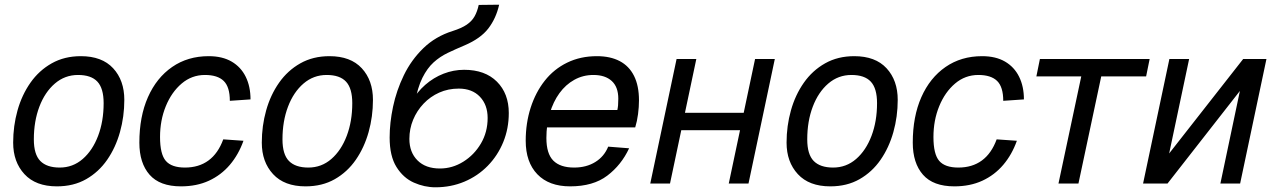

<svg xmlns="http://www.w3.org/2000/svg" viewBox="-20 -781 5433 817"><path d="M222 12Q132 12 84 -40Q36 -92 36 -174Q36 -245 54.5 -311Q73 -377 109.5 -429Q146 -481 200 -511.5Q254 -542 324 -542Q414 -542 461.5 -490.5Q509 -439 509 -356Q509 -285 490.5 -219Q472 -153 436 -101Q400 -49 346.5 -18.5Q293 12 222 12ZM234 -68Q290 -68 332 -104.5Q374 -141 397.5 -203Q421 -265 421 -342Q421 -405 394.5 -433.5Q368 -462 312 -462Q256 -462 213.5 -425.5Q171 -389 147.5 -327Q124 -265 124 -188Q124 -124 151.5 -96Q179 -68 234 -68Z M750 12Q660 12 616.5 -37.5Q573 -87 573 -174Q573 -285 609.5 -367.5Q646 -450 712.5 -496Q779 -542 868 -542Q926 -542 965.5 -519Q1005 -496 1025.5 -454.5Q1046 -413 1046 -358L958 -352Q958 -411 932 -436.5Q906 -462 852 -462Q796 -462 753 -425.5Q710 -389 685.5 -329Q661 -269 661 -198Q661 -125 685.5 -96.5Q710 -68 767 -68Q826 -68 867 -98Q908 -128 930 -188L1016 -182Q995 -123 958 -79.5Q921 -36 869 -12Q817 12 750 12Z M1280 12Q1190 12 1142 -40Q1094 -92 1094 -174Q1094 -245 1112.5 -311Q1131 -377 1167.5 -429Q1204 -481 1258 -511.5Q1312 -542 1382 -542Q1472 -542 1519.5 -490.5Q1567 -439 1567 -356Q1567 -285 1548.5 -219Q1530 -153 1494 -101Q1458 -49 1404.5 -18.5Q1351 12 1280 12ZM1292 -68Q1348 -68 1390 -104.5Q1432 -141 1455.5 -203Q1479 -265 1479 -342Q1479 -405 1452.5 -433.5Q1426 -462 1370 -462Q1314 -462 1271.5 -425.5Q1229 -389 1205.5 -327Q1182 -265 1182 -188Q1182 -124 1209.5 -96Q1237 -68 1292 -68Z M1833 16Q1786 16 1741 -4Q1696 -24 1667 -70.5Q1638 -117 1638 -196Q1638 -258 1652.5 -327Q1667 -396 1698.5 -461Q1730 -526 1781.5 -576Q1833 -626 1906 -649Q1944 -661 1966 -676Q1988 -691 1999.5 -711.5Q2011 -732 2017 -760L2104 -761Q2091 -703 2058 -660Q2025 -617 1957 -588Q1919 -572 1885.5 -556Q1852 -540 1825 -515.5Q1798 -491 1777.5 -450Q1757 -409 1745 -342L1728 -344Q1754 -389 1789.5 -420Q1825 -451 1867.5 -467.5Q1910 -484 1955 -484Q2044 -484 2094.5 -433.5Q2145 -383 2145 -300Q2145 -234 2121.5 -176.5Q2098 -119 2055.5 -75.5Q2013 -32 1956 -8Q1899 16 1833 16ZM1852 -64Q1905 -64 1951.5 -93Q1998 -122 2026.5 -170.5Q2055 -219 2055 -279Q2055 -335 2022 -369.5Q1989 -404 1932 -404Q1887 -404 1849 -387Q1811 -370 1782.5 -340Q1754 -310 1738 -271.5Q1722 -233 1722 -190Q1722 -133 1756.5 -98.5Q1791 -64 1852 -64Z M2406 12Q2316 12 2266.5 -39.5Q2217 -91 2217 -182Q2217 -257 2238 -322.5Q2259 -388 2298 -437.5Q2337 -487 2393.5 -514.5Q2450 -542 2520 -542Q2577 -542 2617 -521Q2657 -500 2678 -458Q2699 -416 2699 -354Q2699 -326 2695 -295.5Q2691 -265 2683 -239H2292L2308 -313H2607Q2609 -322 2610 -333Q2611 -344 2611 -361Q2611 -411 2583 -436.5Q2555 -462 2505 -462Q2461 -462 2424 -441.5Q2387 -421 2360.5 -384.5Q2334 -348 2319.5 -299Q2305 -250 2305 -194Q2305 -127 2334.5 -97.5Q2364 -68 2423 -68Q2475 -68 2513 -91.5Q2551 -115 2568 -157L2657 -150Q2624 -79 2564 -33.5Q2504 12 2406 12Z M2747 0 2859 -530H2943L2831 0ZM3081 0 3193 -530H3277L3165 0ZM2835 -227 2851 -301H3189L3173 -227Z M3513 12Q3423 12 3375 -40Q3327 -92 3327 -174Q3327 -245 3345.5 -311Q3364 -377 3400.5 -429Q3437 -481 3491 -511.5Q3545 -542 3615 -542Q3705 -542 3752.5 -490.5Q3800 -439 3800 -356Q3800 -285 3781.5 -219Q3763 -153 3727 -101Q3691 -49 3637.5 -18.5Q3584 12 3513 12ZM3525 -68Q3581 -68 3623 -104.5Q3665 -141 3688.5 -203Q3712 -265 3712 -342Q3712 -405 3685.5 -433.5Q3659 -462 3603 -462Q3547 -462 3504.5 -425.5Q3462 -389 3438.5 -327Q3415 -265 3415 -188Q3415 -124 3442.5 -96Q3470 -68 3525 -68Z M4041 12Q3951 12 3907.5 -37.5Q3864 -87 3864 -174Q3864 -285 3900.5 -367.5Q3937 -450 4003.5 -496Q4070 -542 4159 -542Q4217 -542 4256.5 -519Q4296 -496 4316.5 -454.5Q4337 -413 4337 -358L4249 -352Q4249 -411 4223 -436.5Q4197 -462 4143 -462Q4087 -462 4044 -425.5Q4001 -389 3976.5 -329Q3952 -269 3952 -198Q3952 -125 3976.5 -96.5Q4001 -68 4058 -68Q4117 -68 4158 -98Q4199 -128 4221 -188L4307 -182Q4286 -123 4249 -79.5Q4212 -36 4160 -12Q4108 12 4041 12Z M4484 0 4581 -456H4390L4405 -530H4872L4857 -456H4666L4569 0Z M4844 0 4956 -530H5040L4955 -128L5270 -530H5369L5257 0H5173L5256 -394L4948 0Z"/></svg>

Font: Geist
Style: Italic
Weight: 400
Italic angle: -12°
Designer: Basement.studio, Andrés Briganti, Mateo Zaragoza
Foundry: Basement.studio, Vercel, Andrés Briganti, Guido Ferreyra, Mateo Zaragoza
Version: Version 1.500